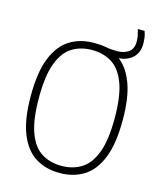

<svg xmlns="http://www.w3.org/2000/svg" viewBox="-130 -980 899 1081"><g transform="rotate(15 320.0 -439.5)"><path d="M320.5 9Q240 9 179.8 -28.5Q119.5 -66 86 -149.2Q52.5 -232.5 52.5 -370Q52.5 -507.5 86 -590.8Q119.5 -674 179.8 -711.5Q240 -749 320.5 -749Q362 -749 390.8 -743.2Q419.5 -737.5 456 -737.5Q497 -737.5 523.2 -756.8Q549.5 -776 549.5 -817Q549.5 -837.5 546 -854Q542.5 -870.5 537.5 -888H576.5Q583 -870.5 585.8 -854.2Q588.5 -838 588.5 -815.5Q588.5 -764.5 557.8 -735Q527 -705.5 476 -701.5Q529 -661 558.5 -580.2Q588 -499.5 588 -370Q588 -232 554.5 -148.8Q521 -65.5 460.8 -28.2Q400.5 9 320.5 9ZM320.5 -32.5Q386.5 -32.5 436.2 -63.5Q486 -94.5 513.8 -167.8Q541.5 -241 541.5 -368Q541.5 -497 513.8 -571.2Q486 -645.5 436.2 -676.5Q386.5 -707.5 320.5 -707.5Q254 -707.5 204.2 -676.5Q154.5 -645.5 127 -572.2Q99.5 -499 99.5 -372Q99.5 -243 127 -168.8Q154.5 -94.5 204.2 -63.5Q254 -32.5 320.5 -32.5Z"/></g></svg>

Font: Encode Sans SemiCondensed SemiCondensed ExtraLight
Style: Regular
Weight: 200
Width: 4
Designer: Multiple Designers
Foundry: Impallari Type
Version: Version 3.000; ttfautohint (v1.8.3) -l 8 -r 50 -G 200 -x 14 